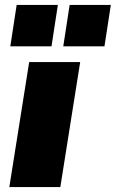

<svg xmlns="http://www.w3.org/2000/svg" viewBox="-20 -763 472 783"><path d="M18 0ZM18 0 99 -510H307L226 0ZM238 -574 264 -743H432L406 -574ZM22 -574 48 -743H216L190 -574Z"/></svg>

Font: Winston Black
Style: Italic
Weight: 900
Italic angle: -9°
Designer: Original fonts by Vernon Adams / Changes by Cristiano Sobral
Foundry: VOriginal fonts by Vernon Adams / Changes by Cristiano Sobral
Version: Version 2.503;July 17, 2020;FontCreator 13.0.0.2655 64-bit